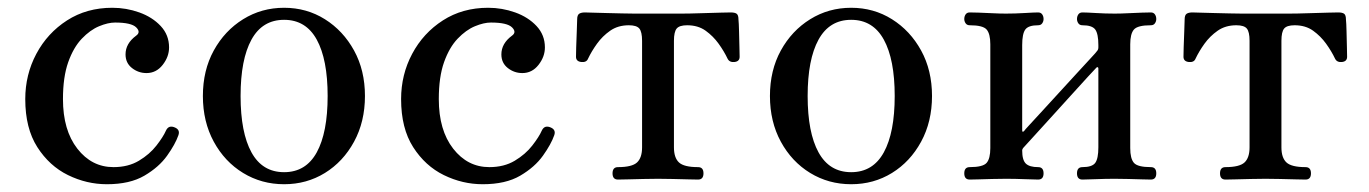

<svg xmlns="http://www.w3.org/2000/svg" viewBox="-20 -462 3522 494"><path d="M255 12Q203 12 155 -11.5Q107 -35 76 -83.5Q45 -132 45 -207Q45 -270 73.5 -323.5Q102 -377 152.5 -409.5Q203 -442 269 -442Q305 -442 338.5 -430Q372 -418 393.5 -395Q415 -372 415 -340Q415 -316 398.5 -295Q382 -274 357 -274Q336 -274 319.5 -287Q303 -300 303 -322Q303 -350 330 -370Q343 -379 330.5 -391.5Q318 -404 276 -404Q258 -404 235 -394.5Q212 -385 190.5 -362.5Q169 -340 155.5 -302Q142 -264 142 -207Q142 -127 179 -79.5Q216 -32 272 -32Q310 -32 337.5 -48.5Q365 -65 382.5 -87.5Q400 -110 407 -126Q414 -141 430 -134Q444 -128 439 -114Q431 -91 410 -61.5Q389 -32 351.5 -10Q314 12 255 12Z M711 12Q653 12 605.5 -17Q558 -46 530 -97.5Q502 -149 502 -215Q502 -281 530 -332Q558 -383 605.5 -412.5Q653 -442 711 -442Q769 -442 816 -412.5Q863 -383 891 -332Q919 -281 919 -215Q919 -149 891 -97.5Q863 -46 816 -17Q769 12 711 12ZM711 -19Q767 -19 795 -70Q823 -121 823 -215Q823 -309 795 -360Q767 -411 711 -411Q655 -411 627 -360Q599 -309 599 -215Q599 -121 627 -70Q655 -19 711 -19Z M1222 12Q1170 12 1122 -11.5Q1074 -35 1043 -83.5Q1012 -132 1012 -207Q1012 -270 1040.5 -323.5Q1069 -377 1119.5 -409.5Q1170 -442 1236 -442Q1272 -442 1305.5 -430Q1339 -418 1360.5 -395Q1382 -372 1382 -340Q1382 -316 1365.5 -295Q1349 -274 1324 -274Q1303 -274 1286.5 -287Q1270 -300 1270 -322Q1270 -350 1297 -370Q1310 -379 1297.5 -391.5Q1285 -404 1243 -404Q1225 -404 1202 -394.5Q1179 -385 1157.5 -362.5Q1136 -340 1122.5 -302Q1109 -264 1109 -207Q1109 -127 1146 -79.5Q1183 -32 1239 -32Q1277 -32 1304.5 -48.5Q1332 -65 1349.5 -87.5Q1367 -110 1374 -126Q1381 -141 1397 -134Q1411 -128 1406 -114Q1398 -91 1377 -61.5Q1356 -32 1318.5 -10Q1281 12 1222 12Z M1570 0Q1556 0 1556 -16Q1556 -32 1570 -32Q1606 -32 1619 -44Q1632 -56 1632 -83V-357Q1632 -380 1625 -388.5Q1618 -397 1598 -397Q1570 -397 1550 -383Q1530 -369 1516 -349.5Q1502 -330 1493 -311Q1489 -301 1475.5 -302.5Q1462 -304 1462 -316Q1462 -321 1462.5 -340.5Q1463 -360 1464 -381.5Q1465 -403 1465 -412Q1465 -423 1470 -426.5Q1475 -430 1485 -430Q1487 -430 1502.5 -429.5Q1518 -429 1539 -428.5Q1560 -428 1580.5 -427.5Q1601 -427 1612 -427H1734Q1754 -427 1783 -428Q1812 -429 1835 -429.5Q1858 -430 1860 -430Q1871 -430 1875.5 -426.5Q1880 -423 1880 -412Q1881 -403 1881.5 -381.5Q1882 -360 1882.5 -340.5Q1883 -321 1883 -316Q1883 -304 1870 -302.5Q1857 -301 1852 -311Q1843 -330 1829 -349.5Q1815 -369 1795.5 -383Q1776 -397 1748 -397Q1728 -397 1721 -388.5Q1714 -380 1714 -357V-83Q1714 -56 1727 -44Q1740 -32 1776 -32Q1790 -32 1790 -16Q1790 0 1776 0Q1769 0 1750.5 -0.5Q1732 -1 1710.5 -1.5Q1689 -2 1673 -2Q1657 -2 1635.5 -1.5Q1614 -1 1595.5 -0.5Q1577 0 1570 0Z M2170 12Q2112 12 2064.5 -17Q2017 -46 1989 -97.5Q1961 -149 1961 -215Q1961 -281 1989 -332Q2017 -383 2064.5 -412.5Q2112 -442 2170 -442Q2228 -442 2275 -412.5Q2322 -383 2350 -332Q2378 -281 2378 -215Q2378 -149 2350 -97.5Q2322 -46 2275 -17Q2228 12 2170 12ZM2170 -19Q2226 -19 2254 -70Q2282 -121 2282 -215Q2282 -309 2254 -360Q2226 -411 2170 -411Q2114 -411 2086 -360Q2058 -309 2058 -215Q2058 -121 2086 -70Q2114 -19 2170 -19Z M2475 0Q2461 0 2461 -16Q2461 -32 2475 -32Q2509 -32 2518.5 -43Q2528 -54 2528 -81V-348Q2528 -375 2518.5 -386Q2509 -397 2475 -397Q2468 -397 2464.5 -402Q2461 -407 2461 -413Q2461 -420 2464.5 -425Q2468 -430 2475 -430Q2482 -430 2498 -429.5Q2514 -429 2533 -428Q2552 -427 2568 -427Q2592 -427 2616.5 -428.5Q2641 -430 2651 -430Q2658 -430 2661.5 -425Q2665 -420 2665 -413Q2665 -407 2661.5 -402Q2658 -397 2651 -397Q2626 -397 2618 -386Q2610 -375 2610 -346V-127Q2610 -120 2615 -125Q2616 -127 2629.5 -141.5Q2643 -156 2664 -179Q2685 -202 2708 -227Q2731 -252 2752 -275Q2773 -298 2787 -313Q2801 -328 2802 -330Q2806 -334 2806 -340V-346Q2806 -375 2798 -386Q2790 -397 2765 -397Q2758 -397 2754.5 -402Q2751 -407 2751 -413Q2751 -420 2754.5 -425Q2758 -430 2765 -430Q2775 -430 2799.5 -428.5Q2824 -427 2848 -427Q2864 -427 2883 -428Q2902 -429 2918.5 -429.5Q2935 -430 2941 -430Q2948 -430 2951.5 -425Q2955 -420 2955 -413Q2955 -407 2951.5 -402Q2948 -397 2941 -397Q2907 -397 2897.5 -386Q2888 -375 2888 -348V-81Q2888 -54 2897.5 -43Q2907 -32 2941 -32Q2955 -32 2955 -16Q2955 0 2941 0Q2935 0 2918.5 -0.5Q2902 -1 2883 -1.5Q2864 -2 2848 -2Q2824 -2 2799.5 -1Q2775 0 2765 0Q2751 0 2751 -16Q2751 -32 2765 -32Q2790 -32 2798 -43Q2806 -54 2806 -83V-286Q2806 -288 2804.5 -289Q2803 -290 2801 -288Q2799 -286 2780 -265.5Q2761 -245 2734.5 -215.5Q2708 -186 2681 -156.5Q2654 -127 2635.5 -106.5Q2617 -86 2615 -84Q2610 -79 2610 -75Q2610 -50 2619.5 -41Q2629 -32 2651 -32Q2665 -32 2665 -16Q2665 0 2651 0Q2641 0 2616.5 -1Q2592 -2 2568 -2Q2552 -2 2533 -1.5Q2514 -1 2498 -0.5Q2482 0 2475 0Z M3133 0Q3119 0 3119 -16Q3119 -32 3133 -32Q3169 -32 3182 -44Q3195 -56 3195 -83V-357Q3195 -380 3188 -388.5Q3181 -397 3161 -397Q3133 -397 3113 -383Q3093 -369 3079 -349.5Q3065 -330 3056 -311Q3052 -301 3038.5 -302.5Q3025 -304 3025 -316Q3025 -321 3025.5 -340.5Q3026 -360 3027 -381.5Q3028 -403 3028 -412Q3028 -423 3033 -426.5Q3038 -430 3048 -430Q3050 -430 3065.5 -429.5Q3081 -429 3102 -428.5Q3123 -428 3143.5 -427.5Q3164 -427 3175 -427H3297Q3317 -427 3346 -428Q3375 -429 3398 -429.5Q3421 -430 3423 -430Q3434 -430 3438.5 -426.5Q3443 -423 3443 -412Q3444 -403 3444.5 -381.5Q3445 -360 3445.5 -340.5Q3446 -321 3446 -316Q3446 -304 3433 -302.5Q3420 -301 3415 -311Q3406 -330 3392 -349.5Q3378 -369 3358.5 -383Q3339 -397 3311 -397Q3291 -397 3284 -388.5Q3277 -380 3277 -357V-83Q3277 -56 3290 -44Q3303 -32 3339 -32Q3353 -32 3353 -16Q3353 0 3339 0Q3332 0 3313.5 -0.5Q3295 -1 3273.5 -1.5Q3252 -2 3236 -2Q3220 -2 3198.5 -1.5Q3177 -1 3158.5 -0.5Q3140 0 3133 0Z"/></svg>

Font: Zen Old Mincho
Style: Regular
Weight: 400
Designer: Yoshimichi Ohira
Foundry: Positype
Version: Version 1.001